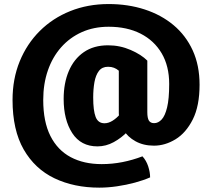

<svg xmlns="http://www.w3.org/2000/svg" viewBox="-20 -704 1016 926"><path d="M690.5 -163Q690.5 -134.5 698.2 -122.2Q706 -110 723.5 -110Q743 -110 759.5 -127.5Q776 -145 786 -186.2Q796 -227.5 796 -299Q796 -385 759.8 -446.8Q723.5 -508.5 658 -541.8Q592.5 -575 504 -575Q432.5 -575 374.5 -549Q316.5 -523 274.8 -475.8Q233 -428.5 210.8 -364Q188.5 -299.5 188.5 -222Q188.5 -117 223 -48.5Q257.5 20 320.8 53.8Q384 87.5 470.5 87.5Q521 87.5 570.5 77.8Q620 68 667 50Q685.5 70 694.8 98.5Q704 127 704 151.5Q672 165.5 630.5 176.8Q589 188 544.5 194.5Q500 201 459 201Q337 201 242.5 155.8Q148 110.5 94.2 16.8Q40.5 -77 40.5 -222Q40.5 -323.5 75 -408Q109.5 -492.5 171.8 -554.5Q234 -616.5 318.8 -650.5Q403.5 -684.5 504 -684.5Q597.5 -684.5 677.5 -658.5Q757.5 -632.5 817 -582.8Q876.5 -533 909.5 -460.8Q942.5 -388.5 942.5 -295.5Q942.5 -193 909.8 -128Q877 -63 826.5 -32.2Q776 -1.5 722.5 -1.5Q672 -1.5 633.8 -22.5Q595.5 -43.5 574.2 -78.8Q553 -114 553 -157.5V-363Q542 -372.5 529.5 -377.2Q517 -382 501 -382Q472.5 -382 457 -361.8Q441.5 -341.5 435.5 -307.8Q429.5 -274 429.5 -233.5Q429.5 -171 441.2 -140.2Q453 -109.5 484 -109.5Q503 -109.5 522.5 -121.5Q542 -133.5 558.5 -152.8Q575 -172 584 -193.5L635.5 -127.5Q623 -99 594.5 -69Q566 -39 528.5 -18.5Q491 2 450 2Q370 2 328.5 -62Q287 -126 287 -227Q287 -303 311.8 -361.2Q336.5 -419.5 384.2 -452.5Q432 -485.5 501 -485.5Q558.5 -485.5 610.2 -463Q662 -440.5 690.5 -411.5Z"/></svg>

Font: Signika Negative Light
Style: Bold
Weight: 700
Version: Version 2.001